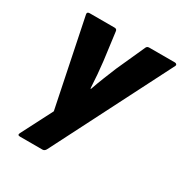

<svg xmlns="http://www.w3.org/2000/svg" viewBox="-161 -618 878 924"><g transform="rotate(30 278.5 -156.0)"><path d="M79 185Q63 185 70 171L159 -2L60 -483Q57 -497 73 -497H211Q224 -497 225 -484L245 -331Q249 -297 252 -261Q255 -225 257 -185H260Q274 -225 288 -260Q302 -295 316 -329L386 -484Q388 -490 392 -493.5Q396 -497 403 -497H546Q552 -497 555.5 -493Q559 -489 556 -483L223 171Q216 185 204 185Z"/></g></svg>

Font: Sofia Sans Black
Style: Italic
Weight: 900
Italic angle: -9°
Version: Version 4.100-B